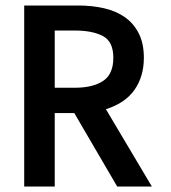

<svg xmlns="http://www.w3.org/2000/svg" viewBox="-20 -678 621 698"><path d="M252 -359Q317 -359 354.5 -383.5Q392 -408 392 -468Q392 -527 354 -547Q316 -567 252 -567H179V-359ZM68 -658H263Q315 -658 358.5 -648Q402 -638 434 -615.5Q466 -593 484.5 -556.5Q503 -520 503 -468Q503 -400 469 -351.5Q435 -303 365 -281L532 0H406L250 -267H179V0H68Z"/></svg>

Font: Codetta
Style: Bold
Weight: 700
Designer: Ulrich Proeller
Foundry: PROSA GmbH
Version: Version 2.00;September 29, 2018;FontCreator 11.5.0.2427 64-b